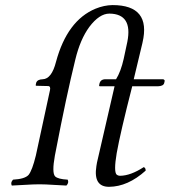

<svg xmlns="http://www.w3.org/2000/svg" viewBox="-20 -718 662 748"><path d="M432.1 -409.2Q450.7 -439 461.9 -488.8Q464.4 -500.5 476.1 -555.2Q497.6 -664.1 406.2 -665Q367.2 -665 328.1 -613.3Q292.5 -564.9 273.4 -485.8Q238.3 -343.3 196.8 -127Q194.8 -117.7 193.8 -111.8Q181.6 -44.4 194.8 -30.8Q206.1 -20 243.7 -18.1Q249.5 -6.3 238.8 4.9Q220.7 4.4 191.9 2.4Q156.2 0 133.8 0Q110.4 0 73.2 2.4Q43 4.4 25.9 4.9Q20 -6.8 30.8 -18.1Q76.7 -20.5 91.3 -36.6Q105.5 -54.2 119.6 -111.8L174.8 -367.2Q177.7 -381.8 168.5 -382.8Q166 -382.8 164.6 -382.8L122.6 -383.8Q119.1 -383.8 119.1 -385.7Q119.1 -387.7 119.6 -389.2L121.1 -396Q126 -408.7 146 -409.2Q181.2 -410.2 198.2 -477.1Q241.7 -638.2 352.1 -684.1Q385.7 -697.8 418.5 -698.2Q569.3 -698.2 535.2 -552.2Q534.7 -550.8 534.7 -549.8L501 -409.2H615.7Q621.6 -407.2 621.6 -402.8L619.6 -394Q616.2 -382.3 594.2 -381.8H495.1Q448.7 -200.7 434.6 -121.1Q422.4 -48.8 434.6 -37.6Q440.4 -33.2 448.2 -33.2Q488.8 -33.7 540 -66.9Q546.9 -64.5 547.4 -55.2Q547.4 -53.7 547.4 -53.2Q478 9.3 404.8 9.8Q342.8 9.8 355.5 -70.8Q356.9 -78.1 357.9 -85Q363.8 -111.3 384.8 -201.7Q414.6 -329.1 426.3 -381.8H370.1Q365.7 -381.8 366.2 -385.7Q366.7 -387.2 366.7 -388.2L368.2 -395Q373 -408.2 387.7 -409.2Z"/></svg>

Font: Linux Libertine Display Slanted O
Style: Slanted
Weight: 400
Designer: Philipp H. Poll
Foundry: Philipp H. Poll
Version: Version 5.0.9